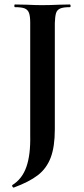

<svg xmlns="http://www.w3.org/2000/svg" viewBox="-20 -645 377 858"><path d="M35 182Q79 155 98 100.5Q117 46 115 -40V-544Q115 -573 109.5 -587.5Q104 -602 90 -607.5Q76 -613 47 -613Q44 -613 44 -619Q44 -625 47 -625L99 -624Q141 -622 167 -622Q201 -622 245 -624L292 -625Q295 -625 295.5 -619Q296 -613 292 -613Q263 -613 249 -607Q235 -601 230.5 -586.5Q226 -572 225 -542V-67Q225 11 206.5 59.5Q188 108 149 138Q110 168 42 193Q38 194 35.5 189Q33 184 35 182Z"/></svg>

Font: Cormorant Upright
Style: Bold
Weight: 700
Designer: Christian Thalmann (Catharsis Fonts)
Foundry: Catharsis Fonts
Version: Version 3.302